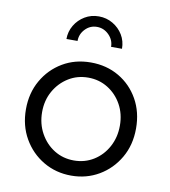

<svg xmlns="http://www.w3.org/2000/svg" viewBox="-87 -850 828 936"><g transform="rotate(10 327.5 -382.0)"><path d="M328 12Q403 12 464.5 -24Q526 -60 563 -123.5Q600 -187 600 -269Q600 -350 564.5 -413Q529 -476 467.5 -512Q406 -548 328 -548Q250 -548 188.5 -511.5Q127 -475 91 -412Q55 -349 55 -269Q55 -188 91.5 -124.5Q128 -61 190 -24.5Q252 12 328 12ZM328 -63Q274 -63 230.5 -90Q187 -117 161 -164Q135 -211 135 -269Q135 -327 161 -373Q187 -419 230.5 -446Q274 -473 328 -473Q382 -473 425.5 -446Q469 -419 494.5 -373Q520 -327 520 -269Q520 -211 494.5 -164Q469 -117 425.5 -90Q382 -63 328 -63ZM190 -640H245Q245 -674 269 -699Q293 -724 327 -724Q361 -724 386 -699Q411 -674 411 -640H465Q465 -678 446.5 -708.5Q428 -739 396.5 -757.5Q365 -776 327 -776Q289 -776 258 -757.5Q227 -739 208.5 -708Q190 -677 190 -640Z"/></g></svg>

Font: Plus Jakarta Sans
Style: Regular
Weight: 400
Designer: Gumpita Rahayu
Foundry: Tokotype
Version: Version 2.004; ttfautohint (v1.8.3)